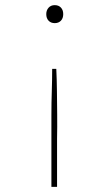

<svg xmlns="http://www.w3.org/2000/svg" viewBox="-20 -557 419 747"><path d="M199 -289Q201 -248 201.5 -203Q202 -158 202.5 -111Q203 -64 202 -16V170H180V-16Q180 -63 180 -109.5Q180 -156 181.5 -202Q183 -248 183 -289ZM193 -537Q208 -537 217 -527.5Q226 -518 226 -502Q226 -486 217 -476.5Q208 -467 193 -467Q178 -467 169 -476.5Q160 -486 160 -502Q160 -517 169 -527Q178 -537 193 -537Z"/></svg>

Font: Lexend Exa Thin
Style: Regular
Weight: 250
Designer: Bonnie Shaver-Troup, Thomas Jockin
Foundry: Lexend
Version: Version 1.007